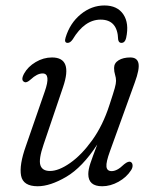

<svg xmlns="http://www.w3.org/2000/svg" viewBox="-20 -656 552 685"><path d="M446.5 -78Q452.5 -75 453 -66.2Q453.5 -57.5 447.5 -48.5Q431.5 -23.5 402.8 -7.5Q374 8.5 344.5 8.5Q295 8.5 295 -35Q295 -51 302.5 -73.5Q310 -96 327 -140.5Q274 -59 216.5 -25.2Q159 8.5 114.5 8.5Q62.5 8.5 55.2 -29.2Q48 -67 72.5 -135.5L139.5 -329Q162.5 -394 132 -394Q112.5 -394 89.5 -372.5Q74.5 -359 67 -363.5Q53 -369.5 66 -393.5Q79.5 -418 107.2 -434.5Q135 -451 165.5 -451Q241 -451 205 -345.5L135.5 -140.5Q117.5 -88 124 -67Q130.5 -46 158.5 -46Q189.5 -46 230.2 -74.5Q271 -103 309 -155.8Q347 -208.5 370.5 -281.5Q385 -325.5 389.5 -341.8Q394 -358 394 -367.5Q394 -378.5 390.5 -389.5Q387 -400.5 387 -413.5Q387 -431 403.2 -441Q419.5 -451 445 -451Q469.5 -451 474 -430.2Q478.5 -409.5 461 -362L372.5 -117Q358 -77.5 359.8 -61.5Q361.5 -45.5 378.5 -45.5Q387.5 -45.5 398 -50.8Q408.5 -56 423 -70Q438.5 -82.5 446.5 -78ZM339 -586Q281.5 -586 239 -515Q230.5 -503 221.5 -503Q208 -503 214 -522Q229.5 -573.5 268 -605Q306.5 -636.5 352.5 -636.5Q398.5 -636.5 420 -604.8Q441.5 -573 430 -520.5Q426 -503 413 -503Q403.5 -503 401.5 -515Q399.5 -586 339 -586Z"/></svg>

Font: Fraunces 72pt SuperSoft Light
Style: Italic
Weight: 300
Italic angle: -16°
Version: Version 1.000;[b76b70a41]